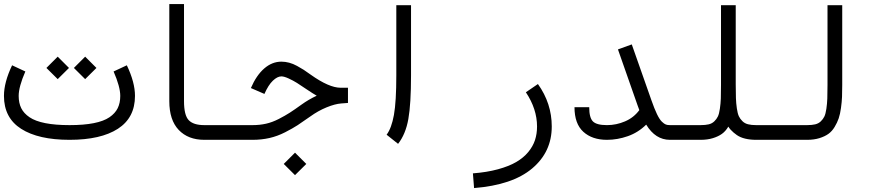

<svg xmlns="http://www.w3.org/2000/svg" viewBox="-154 -684 4416 956"><path d="M-93.8 -358.9 -27.8 -328.1Q-61 -252 -61 -206.5Q-61 -171.4 -48.3 -145.5Q-35.6 -119.6 -6.8 -100.1Q22 -80.6 71.8 -70.8Q121.6 -61 192.4 -61Q263.2 -61 312.7 -70.8Q362.3 -80.6 390.9 -100.1Q419.4 -119.6 432.1 -145.5Q444.8 -171.4 444.8 -206.5Q444.8 -252 411.6 -328.1L477.5 -358.9Q518.1 -273.9 518.1 -206.5Q518.1 -97.7 432.9 -42.7Q347.7 12.2 192.4 12.2Q37.1 12.2 -48.6 -42.5Q-134.3 -97.2 -134.3 -206.5Q-134.3 -273.9 -93.8 -358.9ZM213.9 -345.7 270 -401.9 326.2 -345.7 270 -290ZM77.1 -345.7 133.3 -401.9 189.5 -345.7 133.3 -290Z M1060.5 -61V12.2H863.3Q782.7 12.2 735.8 -37.1Q689 -86.4 689 -180.2V-663.6H762.2V-180.2Q762.2 -110.4 785.6 -85.7Q809.1 -61 863.3 -61Z M1258.8 132.3 1314.9 76.2 1371.1 132.3 1314.9 188ZM1060.5 -61H1104Q1139.2 -61 1170.7 -68.1Q1202.1 -75.2 1233.9 -91.6Q1265.6 -107.9 1288.8 -122.8Q1312 -137.7 1348.6 -164.1Q1381.8 -188 1422.9 -207.5Q1405.3 -217.3 1370.6 -240.7Q1342.8 -259.8 1324.5 -271.2Q1306.2 -282.7 1283.4 -293.2Q1260.7 -303.7 1247.1 -303.7Q1227.1 -303.7 1204.6 -282.2Q1182.1 -260.7 1162.6 -216.3L1095.2 -245.6Q1122.6 -309.1 1161.6 -343Q1200.7 -377 1247.1 -377Q1266.6 -377 1285.9 -371.8Q1305.2 -366.7 1325.2 -355.7Q1345.2 -344.7 1358.2 -336.4Q1371.1 -328.1 1392.6 -312.5Q1484.4 -247.1 1542 -247.1H1578.6V-171.4Q1567.4 -170.9 1544.9 -168.9Q1513.7 -166.5 1471.9 -149.4Q1430.2 -132.3 1391.6 -104.5Q1352.5 -76.7 1328.1 -60.8Q1303.7 -44.9 1265.6 -25.4Q1227.5 -5.9 1187.7 3.2Q1147.9 12.2 1104 12.2H1060.5Q1045.4 12.2 1034.7 1.5Q1023.9 -9.3 1023.9 -24.4Q1023.9 -39.6 1034.7 -50.3Q1045.4 -61 1060.5 -61Z M1828.1 32.2 1771 -13.2Q1795.4 -45.4 1807.4 -111.6Q1819.3 -177.7 1819.3 -309.6V-658.2H1892.6Q1892.6 -658.2 1892.6 -309.6Q1892.6 -166.5 1879.2 -91.1Q1865.7 -15.6 1828.1 32.2Z M2464.4 -224.6 2524.4 -265.6Q2593.3 -169.4 2593.3 -54.2Q2593.3 72.8 2495.4 155Q2397.5 237.3 2206.5 252.4L2200.7 179.2Q2270.5 173.8 2325.2 158.9Q2379.9 144 2416.3 122.8Q2452.6 101.6 2476.1 73.2Q2499.5 44.9 2509.8 13.7Q2520 -17.6 2520 -54.2Q2520 -141.1 2464.4 -224.6Z M3181.6 12.2Q3109.4 12.2 3063.5 -63.5Q3023.4 -23.9 2971.9 -5.9Q2920.4 12.2 2868.2 12.2Q2794.4 12.2 2750.5 -27.8Q2706.5 -67.9 2706.5 -150.4H2779.8Q2779.8 -98.1 2798.1 -79.6Q2816.4 -61 2868.2 -61Q2914.6 -61 2958 -79.6Q3001.5 -98.1 3029.3 -135.7Q3023.9 -148.9 3020.5 -159.7L2922.9 -438L2991.7 -462.9L3089.8 -184.1Q3104.5 -142.1 3117.2 -115.7Q3129.9 -89.4 3141.6 -78.1Q3153.3 -66.9 3161.4 -64Q3169.4 -61 3181.6 -61Z M3711.9 -61V12.2H3610.8Q3581.1 12.2 3556.6 6.3Q3532.2 0.5 3514.9 -11.5Q3497.6 -23.4 3484.1 -38.1Q3470.7 -52.7 3462.4 -73.7Q3454.1 -94.7 3448.5 -114.7Q3442.9 -134.8 3440.4 -162.1Q3438 -189.5 3437 -211.9Q3436 -234.4 3436 -264.2H3509.3Q3509.3 -221.7 3510.3 -195.8Q3511.2 -169.9 3514.9 -144.3Q3518.6 -118.7 3524.9 -105.2Q3531.2 -91.8 3542.7 -80.6Q3554.2 -69.3 3570.8 -65.2Q3587.4 -61 3610.8 -61ZM3181.6 -61H3334.5Q3358.4 -61 3374.8 -64.9Q3391.1 -68.8 3402.6 -79.8Q3414.1 -90.8 3420.4 -104Q3426.8 -117.2 3430.4 -142.6Q3434.1 -168 3435.1 -193.6Q3436 -219.2 3436 -261.7V-658.2H3509.3V-261.7Q3509.3 -227.1 3508.3 -201.9Q3507.3 -176.8 3503.2 -146.5Q3499 -116.2 3491.7 -94.7Q3484.4 -73.2 3471.4 -51.8Q3458.5 -30.3 3440.4 -17.3Q3422.4 -4.4 3395.5 3.9Q3368.7 12.2 3334.5 12.2H3181.6Q3166.5 12.2 3155.8 1.5Q3145 -9.3 3145 -24.4Q3145 -39.6 3155.8 -50.3Q3166.5 -61 3181.6 -61Z M3711.9 -61H3864.7Q3888.7 -61 3905 -64.9Q3921.4 -68.8 3932.9 -79.8Q3944.3 -90.8 3950.7 -104Q3957 -117.2 3960.7 -142.6Q3964.4 -168 3965.3 -193.6Q3966.3 -219.2 3966.3 -261.7V-658.2H4039.6V-261.7Q4039.6 -227.1 4038.6 -201.9Q4037.6 -176.8 4033.4 -146.5Q4029.3 -116.2 4022 -94.7Q4014.6 -73.2 4001.7 -51.8Q3988.8 -30.3 3970.7 -17.3Q3952.6 -4.4 3925.8 3.9Q3898.9 12.2 3864.7 12.2H3711.9Q3696.8 12.2 3686 1.5Q3675.3 -9.3 3675.3 -24.4Q3675.3 -39.6 3686 -50.3Q3696.8 -61 3711.9 -61Z"/></svg>

Font: AzarMehrMonospaced
Style: SansBold
Weight: 1
Designer: Amin Abedi
Version: Version 1.00